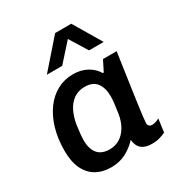

<svg xmlns="http://www.w3.org/2000/svg" viewBox="-179 -885 961 1021"><g transform="rotate(-30 301.5 -374.0)"><path d="M210 10Q157 10 118 -12.5Q79 -35 58 -79.5Q37 -124 37 -190Q37 -265 55 -325.5Q73 -386 105.5 -430Q138 -474 182 -497.5Q226 -521 278 -521Q328 -521 364.5 -500.5Q401 -480 420 -447H426L458 -511H542Q536 -470 528.5 -418.5Q521 -367 513.5 -314.5Q506 -262 499.5 -216Q493 -170 489.5 -139.5Q486 -109 486 -102Q486 -89 493 -83Q500 -77 511 -77Q522 -77 535 -81.5Q548 -86 555 -91L544 -10Q531 -3 509 3.5Q487 10 461 10Q430 10 410.5 0.5Q391 -9 382 -26Q373 -43 371 -65Q340 -31 300 -10.5Q260 10 210 10ZM250 -77Q285 -77 312.5 -94Q340 -111 358.5 -142.5Q377 -174 384 -217Q391 -263 393 -283.5Q395 -304 395 -318Q395 -371 372 -401.5Q349 -432 299 -432Q260 -432 231.5 -412Q203 -392 186 -357.5Q169 -323 162 -281Q156 -238 154.5 -219.5Q153 -201 153 -188Q153 -135 177 -106Q201 -77 250 -77ZM158 -588 307 -758H406L507 -588H417L320 -745H393L252 -588Z"/></g></svg>

Font: Chivo Medium Medium
Style: Italic
Weight: 500
Italic angle: -8.05°
Version: Version 2.002